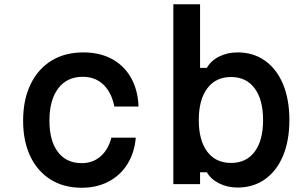

<svg xmlns="http://www.w3.org/2000/svg" viewBox="-20 -868 1440 905"><path d="M365 17Q281 17 219 -21.5Q157 -60 123 -131Q89 -202 89 -299Q89 -398 124 -470.5Q159 -543 222.5 -582Q286 -621 373 -621Q450 -621 507.5 -590Q565 -559 597.5 -501.5Q630 -444 633 -366H519Q506 -432 467.5 -469Q429 -506 370 -506Q296 -506 254.5 -451.5Q213 -397 213 -299Q213 -204 253 -151.5Q293 -99 365 -99Q417 -99 453.5 -130.5Q490 -162 505 -219H620Q614 -148 580.5 -94.5Q547 -41 491.5 -12Q436 17 365 17Z M1100 16Q1052 16 1013 -3.5Q974 -23 955 -56H923V0H797V-848H923V-548H955Q974 -582 1013 -601.5Q1052 -621 1100 -621Q1174 -621 1229 -582Q1284 -543 1314 -471.5Q1344 -400 1344 -302Q1344 -205 1314 -133.5Q1284 -62 1229 -23Q1174 16 1100 16ZM1069 -100Q1141 -100 1180.5 -153Q1220 -206 1220 -302Q1220 -398 1180.5 -451.5Q1141 -505 1069 -505Q997 -505 957 -451.5Q917 -398 917 -302Q917 -206 957 -153Q997 -100 1069 -100Z"/></svg>

Font: Martian Mono Medium
Style: Regular
Weight: 500
Monospace: yes
Designer: Roman Shamin
Foundry: Evil Martians
Version: Version 1.000; ttfautohint (v1.8.4.7-5d5b)